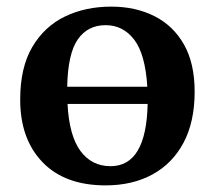

<svg xmlns="http://www.w3.org/2000/svg" viewBox="-20 -546 649 580"><path d="M299 14Q176 14 108.5 -56Q41 -126 41 -245Q41 -342 77.5 -404Q114 -466 176 -496Q238 -526 316 -526Q389 -526 446 -497.5Q503 -469 535.5 -412Q568 -355 568 -269Q568 -178 534.5 -115Q501 -52 440.5 -19Q380 14 299 14ZM183 -284H425Q419 -382 385.5 -426Q352 -470 299 -470Q245 -470 215 -427Q185 -384 183 -284ZM314 -44Q422 -44 426 -232H184Q189 -136 223 -90Q257 -44 314 -44Z"/></svg>

Font: Literata 36pt SemiBold
Style: Regular
Weight: 600
Designer: Latin by Veronika Burian and Jose Scaglione. Greek by Irene Vlachou. Cyrillic by Vera Evstafieva.
Foundry: TypeTogether
Version: Version 3.002